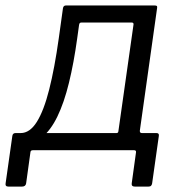

<svg xmlns="http://www.w3.org/2000/svg" viewBox="-44 -550 651 703"><path d="M-12.9 133.2Q-19.4 133.2 -21.9 130.2Q-24.5 127.3 -23.5 121.6L1.2 -52.5Q2.7 -62.8 12.9 -62.8H382.7Q388.9 -62.8 389.5 -69.7L444.9 -460.6Q445.5 -467.5 438.3 -467.5H254.2Q246.7 -467.5 246.2 -460.6L186.5 -519.7Q188.1 -530 197.5 -530H521.2Q528.7 -530 530.5 -527.9Q532.3 -525.8 531 -519.1L468 -71.6Q467.4 -62.8 475.5 -62.8H529Q539.2 -62.8 537.6 -52.5L513 121.6Q512 127.3 509 130.2Q506 133.2 499.3 133.2H450Q436.5 133.2 438.3 121.2L454.1 6.9Q454.6 0 446.9 0H76.7Q68.1 0 67.5 6.9L51.7 121.2Q49.9 133.2 36.4 133.2ZM33.7 -23 31.7 -62.8Q65.1 -62.8 90.9 -103.8Q116.6 -144.9 136.2 -222.6Q155.9 -300.3 171.2 -409.8L186.5 -519.7H254L238.5 -408.4Q226.3 -319.6 208.5 -246.9Q190.8 -174.2 166.1 -123.3Q141.4 -72.4 108.5 -46.1Q75.7 -19.9 33.7 -23Z"/></svg>

Font: Libre Franklin Thin
Style: Italic
Weight: 100
Italic angle: -8°
Designer: Pablo Impallari, Rodrigo Fuenzalida, Nhung Nguyen
Foundry: Impallari Type
Version: Version 3.000